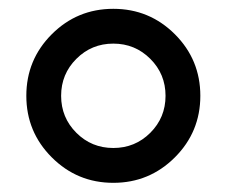

<svg xmlns="http://www.w3.org/2000/svg" viewBox="-20 -801 509 431"><path d="M317.4 -668.9Q283.2 -703.1 234.4 -703.1Q185.5 -703.1 151.4 -668.9Q117.2 -634.8 117.2 -585.9Q117.2 -537.1 151.4 -502.9Q185.5 -468.8 234.4 -468.8Q283.2 -468.8 317.4 -502.9Q351.6 -537.1 351.6 -585.9Q351.6 -634.8 317.4 -668.9ZM372.6 -724.1Q429.7 -667 429.7 -585.9Q429.7 -504.9 372.6 -447.8Q315.4 -390.6 234.4 -390.6Q153.3 -390.6 96.2 -447.8Q39.1 -504.9 39.1 -585.9Q39.1 -667 96.2 -724.1Q153.3 -781.2 234.4 -781.2Q315.4 -781.2 372.6 -724.1Z"/></svg>

Font: Comfortaa
Style: Regular
Weight: 400
Designer: Johan Aakerlund
Foundry: Johan Aakerlund
Version: Version 2.001; ttfautohint (v1.4.1)